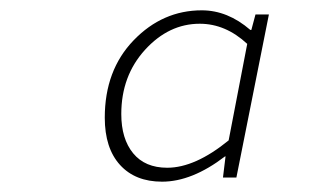

<svg xmlns="http://www.w3.org/2000/svg" viewBox="-20 -754 640 372"><path d="M294 -402Q242 -402 212.5 -434.5Q183 -467 183 -526Q183 -618 239 -676Q295 -734 371 -734Q421 -734 465 -696H467L475 -726H501L438 -410H412L417 -451H416Q352 -402 294 -402ZM304 -429Q358 -429 423 -482L459 -669Q417 -708 367 -708Q307 -708 261 -657.5Q215 -607 215 -533Q215 -485 238 -457Q261 -429 304 -429Z"/></svg>

Font: TypoPRO Source Code Pro
Style: Italic
Weight: 200
Italic angle: -11°
Monospace: yes
Designer: Paul D. Hunt, Teo Tuominen
Foundry: Adobe Systems Incorporated
Version: Version 1.030;PS 1.0;hotconv 1.0.84;makeotf.lib2.5.63406